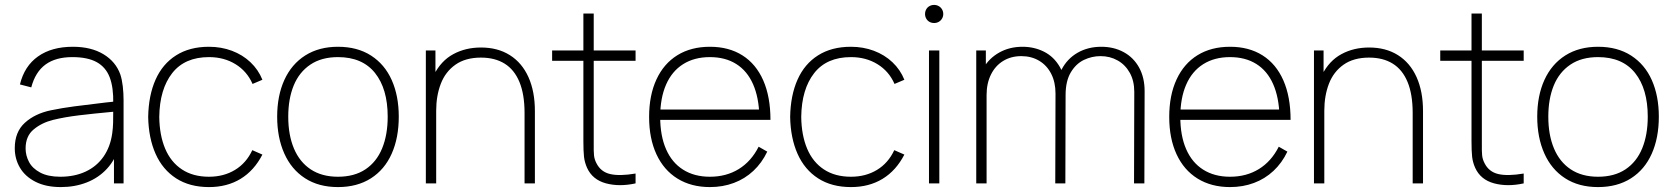

<svg xmlns="http://www.w3.org/2000/svg" viewBox="-20 -745 6799 780"><path d="M227 15Q166.5 15 124.2 -6.5Q82 -28 61 -63.8Q40 -99.5 40 -143Q40 -209 81 -246.2Q122 -283.5 187 -297Q233 -306.5 281.2 -312.8Q329.5 -319 408.5 -328.5Q422.5 -330 434.2 -331.2Q446 -332.5 455 -334L440 -324Q441.5 -389 425.8 -430.5Q410 -472 373 -492.5Q336 -513 274 -513Q206 -513 164.8 -482.8Q123.5 -452.5 107 -390L61 -402Q79 -476.5 134.5 -515.8Q190 -555 276 -555Q350 -555 400.2 -524.8Q450.5 -494.5 469 -442Q475.5 -422.5 478.8 -394.5Q482 -366.5 482 -338V0H443V-148L463 -147Q448.5 -96.5 414.8 -59.8Q381 -23 332.8 -4Q284.5 15 227 15ZM225 -27Q283 -27 328 -48Q373 -69 400.8 -109Q428.5 -149 436 -204Q439 -225 439.5 -247Q440 -269 440 -301.5V-310L462 -293L435 -290.5Q359 -283.5 301 -276.5Q243 -269.5 196 -258Q149.5 -246.5 116.8 -219.2Q84 -192 84 -142Q84 -113.5 97.8 -87.2Q111.5 -61 143.2 -44Q175 -27 225 -27Z M829 15Q750.5 15 695.5 -20.5Q640.5 -56 612 -120.2Q583.5 -184.5 582 -270Q583.5 -357.5 612 -421.5Q640.5 -485.5 695.5 -520.2Q750.5 -555 829 -555Q878.5 -555 922 -538.8Q965.5 -522.5 997.5 -492.2Q1029.5 -462 1046 -421L1006 -404Q983.5 -455.5 936.8 -484.2Q890 -513 829 -513Q730.5 -513 679.5 -447.8Q628.5 -382.5 627 -270Q628 -195.5 651 -141Q674 -86.5 719 -56.8Q764 -27 829 -27Q889 -27 934.8 -54.8Q980.5 -82.5 1005 -135L1046 -117Q1012.5 -52 957.5 -18.5Q902.5 15 829 15Z M1353 15Q1274.5 15 1219 -21Q1163.5 -57 1134.8 -121.8Q1106 -186.5 1106 -271Q1106 -356 1135.2 -420.2Q1164.5 -484.5 1220.2 -519.8Q1276 -555 1353 -555Q1432 -555 1487.5 -519.2Q1543 -483.5 1571.5 -419.5Q1600 -355.5 1600 -271Q1600 -185 1571.2 -120.5Q1542.5 -56 1486.8 -20.5Q1431 15 1353 15ZM1353 -27Q1419.5 -27 1464.8 -57.2Q1510 -87.5 1532.5 -142.5Q1555 -197.5 1555 -271Q1555 -384 1503.5 -448.5Q1452 -513 1353 -513Q1286 -513 1240.8 -482.5Q1195.5 -452 1173.2 -397.8Q1151 -343.5 1151 -271Q1151 -197 1174 -142Q1197 -87 1242.2 -57Q1287.5 -27 1353 -27Z M2111 -286Q2111 -362 2090.2 -412Q2069.5 -462 2030 -486.5Q1990.5 -511 1934 -511Q1871 -511 1830.2 -482.2Q1789.5 -453.5 1770.8 -404.8Q1752 -356 1752 -295L1713 -294Q1713 -382.5 1742.5 -440.5Q1772 -498.5 1821.8 -525.2Q1871.5 -552 1934 -552Q2002 -552 2051.2 -521Q2100.5 -490 2126.8 -431.8Q2153 -373.5 2153 -294V0H2111ZM1710 0V-540H1749V-430H1752V0Z M2562 0Q2496 14.5 2441.5 -0.2Q2387 -15 2365 -63Q2355 -85.5 2352.5 -108.2Q2350 -131 2350 -171V-179V-690H2392V-179V-162.5Q2391.5 -130 2393.2 -113.5Q2395 -97 2403 -82Q2420.5 -47 2458.5 -38Q2496.5 -29 2562 -40ZM2223 -498V-540H2562V-498Z M2864 15Q2788 15 2732.2 -19.5Q2676.5 -54 2646.8 -118.2Q2617 -182.5 2617 -270Q2617 -358 2646.8 -422.2Q2676.5 -486.5 2732 -520.8Q2787.5 -555 2864 -555Q2941 -555 2996.2 -520Q3051.5 -485 3080.8 -418.2Q3110 -351.5 3110 -258H3065V-272Q3063 -349.5 3039.2 -403.2Q3015.5 -457 2971 -485Q2926.5 -513 2864 -513Q2800.5 -513 2755 -484.2Q2709.5 -455.5 2685.8 -401Q2662 -346.5 2662 -270Q2662 -193.5 2685.8 -139Q2709.5 -84.5 2755 -55.8Q2800.5 -27 2864 -27Q2930.5 -27 2981.2 -58.2Q3032 -89.5 3062 -149L3097 -129Q3075 -83 3040.5 -50.8Q3006 -18.5 2961.2 -1.8Q2916.5 15 2864 15ZM2644 -258V-300H3084V-258Z M3437 15Q3358.5 15 3303.5 -20.5Q3248.5 -56 3220 -120.2Q3191.5 -184.5 3190 -270Q3191.5 -357.5 3220 -421.5Q3248.5 -485.5 3303.5 -520.2Q3358.5 -555 3437 -555Q3486.5 -555 3530 -538.8Q3573.5 -522.5 3605.5 -492.2Q3637.5 -462 3654 -421L3614 -404Q3591.5 -455.5 3544.8 -484.2Q3498 -513 3437 -513Q3338.5 -513 3287.5 -447.8Q3236.5 -382.5 3235 -270Q3236 -195.5 3259 -141Q3282 -86.5 3327 -56.8Q3372 -27 3437 -27Q3497 -27 3542.8 -54.8Q3588.5 -82.5 3613 -135L3654 -117Q3620.5 -52 3565.5 -18.5Q3510.5 15 3437 15Z M3754 0V-540H3796V0ZM3775 -651.5Q3764.5 -651.5 3756 -656.2Q3747.5 -661 3742.8 -669.5Q3738 -678 3738 -688Q3738 -698.5 3742.8 -707Q3747.5 -715.5 3756 -720.2Q3764.5 -725 3775 -725Q3785 -725 3793.5 -720.2Q3802 -715.5 3807 -707Q3812 -698.5 3812 -688Q3812 -678 3807 -669.5Q3802 -661 3793.5 -656.2Q3785 -651.5 3775 -651.5Z M4588 -372Q4588 -416 4570 -448.8Q4552 -481.5 4520.8 -499.2Q4489.5 -517 4451 -517Q4415.5 -517 4383.2 -501.5Q4351 -486 4330 -450.8Q4309 -415.5 4309 -359H4272Q4269.5 -417.5 4292.5 -462Q4315.5 -506.5 4357.8 -530.8Q4400 -555 4454 -555Q4505 -555 4545 -533.2Q4585 -511.5 4607.5 -470.8Q4630 -430 4630 -375L4629 0H4587ZM3946 0V-540H3985V-430H3988V0ZM4268 -365Q4268 -411 4250.5 -445.2Q4233 -479.5 4201.5 -498.2Q4170 -517 4129 -517Q4087.5 -517 4055.5 -497.5Q4023.5 -478 4005.8 -442.2Q3988 -406.5 3988 -359L3951 -375Q3951 -426.5 3974.5 -467.5Q3998 -508.5 4039.8 -531.8Q4081.5 -555 4134 -555Q4181.5 -555 4221.2 -535Q4261 -515 4285 -474Q4309 -433 4309 -372L4308 0H4267Z M4977 15Q4901 15 4845.2 -19.5Q4789.5 -54 4759.8 -118.2Q4730 -182.5 4730 -270Q4730 -358 4759.8 -422.2Q4789.5 -486.5 4845 -520.8Q4900.5 -555 4977 -555Q5054 -555 5109.2 -520Q5164.5 -485 5193.8 -418.2Q5223 -351.5 5223 -258H5178V-272Q5176 -349.5 5152.2 -403.2Q5128.5 -457 5084 -485Q5039.5 -513 4977 -513Q4913.5 -513 4868 -484.2Q4822.5 -455.5 4798.8 -401Q4775 -346.5 4775 -270Q4775 -193.5 4798.8 -139Q4822.5 -84.5 4868 -55.8Q4913.5 -27 4977 -27Q5043.5 -27 5094.2 -58.2Q5145 -89.5 5175 -149L5210 -129Q5188 -83 5153.5 -50.8Q5119 -18.5 5074.2 -1.8Q5029.5 15 4977 15ZM4757 -258V-300H5197V-258Z M5719 -286Q5719 -362 5698.2 -412Q5677.5 -462 5638 -486.5Q5598.5 -511 5542 -511Q5479 -511 5438.2 -482.2Q5397.5 -453.5 5378.8 -404.8Q5360 -356 5360 -295L5321 -294Q5321 -382.5 5350.5 -440.5Q5380 -498.5 5429.8 -525.2Q5479.5 -552 5542 -552Q5610 -552 5659.2 -521Q5708.5 -490 5734.8 -431.8Q5761 -373.5 5761 -294V0H5719ZM5318 0V-540H5357V-430H5360V0Z M6170 0Q6104 14.5 6049.5 -0.2Q5995 -15 5973 -63Q5963 -85.5 5960.5 -108.2Q5958 -131 5958 -171V-179V-690H6000V-179V-162.5Q5999.5 -130 6001.2 -113.5Q6003 -97 6011 -82Q6028.5 -47 6066.5 -38Q6104.5 -29 6170 -40ZM5831 -498V-540H6170V-498Z M6472 15Q6393.5 15 6338 -21Q6282.5 -57 6253.8 -121.8Q6225 -186.5 6225 -271Q6225 -356 6254.2 -420.2Q6283.5 -484.5 6339.2 -519.8Q6395 -555 6472 -555Q6551 -555 6606.5 -519.2Q6662 -483.5 6690.5 -419.5Q6719 -355.5 6719 -271Q6719 -185 6690.2 -120.5Q6661.5 -56 6605.8 -20.5Q6550 15 6472 15ZM6472 -27Q6538.5 -27 6583.8 -57.2Q6629 -87.5 6651.5 -142.5Q6674 -197.5 6674 -271Q6674 -384 6622.5 -448.5Q6571 -513 6472 -513Q6405 -513 6359.8 -482.5Q6314.5 -452 6292.2 -397.8Q6270 -343.5 6270 -271Q6270 -197 6293 -142Q6316 -87 6361.2 -57Q6406.5 -27 6472 -27Z"/></svg>

Font: Hauora
Style: Regular
Weight: 400
Designer: Wayne Shih
Foundry: WCYS
Version: Version 1.001